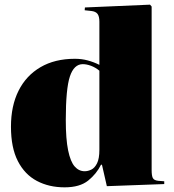

<svg xmlns="http://www.w3.org/2000/svg" viewBox="-20 -789 744 823"><path d="M257 14Q190 14 138 -13.5Q86 -41 56.5 -98.5Q27 -156 27 -246Q27 -335 59.5 -400Q92 -465 153.5 -501Q215 -537 301 -537Q330 -537 356 -530Q382 -523 406 -511V-696Q406 -719 398 -729.5Q390 -740 371 -742L343 -745L344 -757L623 -769L630 -761V-60Q630 -36 635 -26Q640 -16 658 -14L684 -12V0L438 9L417 -83H413Q394 -44 358 -15Q322 14 257 14ZM343 -55Q357 -55 371.5 -62Q386 -69 396 -89Q406 -109 406 -147V-486Q389 -500 370 -507Q351 -514 335 -514Q297 -514 279.5 -461Q262 -408 262 -275Q262 -193 272 -144.5Q282 -96 300 -75.5Q318 -55 343 -55Z"/></svg>

Font: Display Black
Style: Regular
Weight: 900
Designer: Latin by Veronika Burian and Jose Scaglione. Greek by Irene Vlachou. Cyrillic by Vera Evstafieva.
Foundry: TypeTogether
Version: Version 3.002